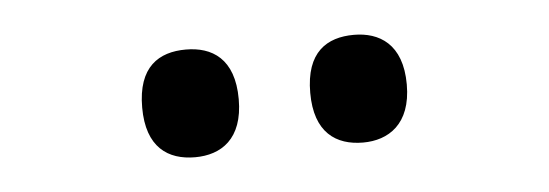

<svg xmlns="http://www.w3.org/2000/svg" viewBox="-26 -792 589 206"><g transform="rotate(-5 269.0 -689.0)"><path d="M359 -631C386 -631 411 -646 411 -689C411 -733 386 -747 359 -747C330 -747 307 -733 307 -689C307 -646 330 -631 359 -631ZM178 -631C206 -631 230 -646 230 -689C230 -733 206 -747 178 -747C149 -747 126 -733 126 -689C126 -646 149 -631 178 -631Z"/></g></svg>

Font: Noto Serif Bengali SemiCondensed
Style: Regular
Weight: 400
Width: 4
Designer: Juan Bruce, Universal Thirst, Indian Type Foundry and the Monotype Design Team.
Foundry: Monotype Imaging Inc.
Version: Version 2.003